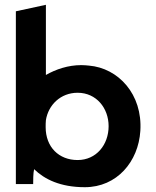

<svg xmlns="http://www.w3.org/2000/svg" viewBox="-20 -766 649 799"><path d="M333 13C467 13 556 -94 564 -221C574 -374 472 -483 350 -493C340 -494 330 -495 318 -495C264 -495 213 -478 171 -454V-746L46 -719V0H118C118 -12 118 -47 122 -62C165 -20 231 13 333 13ZM170 -237C170 -247 170 -256 171 -266C181 -329 232 -380 303 -380C381 -380 432 -316 432 -241C432 -164 381 -100 303 -100C225 -100 170 -154 170 -237Z"/></svg>

Font: Bluebird
Style: Regular
Weight: 400
Designer: Jasper
Foundry: Cannot Into Space Fonts
Version: Version 0.98